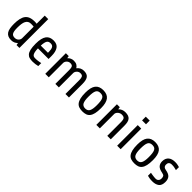

<svg xmlns="http://www.w3.org/2000/svg" viewBox="289 -1995 3297 3297"><g transform="rotate(45 1937.5 -346.5)"><path d="M354 0 347 -42Q324 -19 295 -6Q266 7 228 7Q180 7 149 -8Q118 -23 99 -52Q80 -81 72.5 -125.5Q65 -170 65 -228Q65 -376 116.5 -441.5Q168 -507 283 -507Q300 -507 314 -506Q328 -505 339 -503V-700H424V0ZM244 -65Q267 -65 285 -73Q303 -81 315 -94Q327 -107 333 -122Q339 -137 339 -150V-431Q328 -433 312 -434Q296 -435 273 -435Q237 -435 214 -420.5Q191 -406 177 -378.5Q163 -351 157.5 -310.5Q152 -270 152 -218Q152 -173 157.5 -143.5Q163 -114 174 -96.5Q185 -79 202.5 -72Q220 -65 244 -65Z M654 -220Q655 -171 661.5 -140.5Q668 -110 679 -93Q690 -76 705 -70.5Q720 -65 739 -65Q781 -65 815.5 -70.5Q850 -76 873 -81V-9Q849 -2 812.5 2.5Q776 7 749 7Q706 7 672.5 -2Q639 -11 616 -38Q593 -65 581 -115.5Q569 -166 569 -250Q569 -319 580.5 -368Q592 -417 615 -448Q638 -479 672 -493Q706 -507 751 -507Q837 -507 874.5 -450.5Q912 -394 912 -295V-220ZM749 -436Q725 -436 708 -429Q691 -422 680 -405Q669 -388 663 -359.5Q657 -331 655 -288H829V-315Q829 -372 811.5 -404Q794 -436 749 -436Z M1052 0V-500H1122L1129 -456Q1175 -507 1242 -507Q1289 -507 1317 -489.5Q1345 -472 1361 -444Q1409 -507 1487 -507Q1564 -507 1595.5 -464.5Q1627 -422 1627 -330V0H1542V-340Q1542 -388 1528.5 -411.5Q1515 -435 1472 -435Q1452 -435 1435.5 -427Q1419 -419 1407 -406Q1395 -393 1388.5 -378.5Q1382 -364 1382 -350V0H1297V-340Q1297 -388 1283.5 -411.5Q1270 -435 1227 -435Q1207 -435 1190.5 -427Q1174 -419 1162 -406Q1150 -393 1143.5 -378.5Q1137 -364 1137 -350V0Z M2147 -260Q2147 -181 2135 -129.5Q2123 -78 2099 -47.5Q2075 -17 2039.5 -5Q2004 7 1957 7Q1911 7 1875.5 -5Q1840 -17 1816 -47.5Q1792 -78 1779.5 -129.5Q1767 -181 1767 -260Q1767 -388 1813 -447.5Q1859 -507 1957 -507Q2055 -507 2101 -447.5Q2147 -388 2147 -260ZM2060 -245Q2060 -298 2055 -335Q2050 -372 2038.5 -394.5Q2027 -417 2007 -427Q1987 -437 1957 -437Q1927 -437 1907 -427Q1887 -417 1875.5 -394.5Q1864 -372 1859 -335Q1854 -298 1854 -245Q1854 -147 1877 -105Q1900 -63 1957 -63Q2014 -63 2037 -105Q2060 -147 2060 -245Z M2292 0V-500H2362L2369 -455Q2418 -507 2492 -507Q2535 -507 2564 -496.5Q2593 -486 2610.5 -464.5Q2628 -443 2635.5 -409.5Q2643 -376 2643 -330V0H2558V-340Q2558 -387 2542.5 -411Q2527 -435 2477 -435Q2456 -435 2437.5 -427Q2419 -419 2405.5 -406Q2392 -393 2384.5 -378.5Q2377 -364 2377 -350V0Z M2793 -610V-700H2888V-610ZM2798 0V-500H2883V0Z M3408 -260Q3408 -181 3396 -129.5Q3384 -78 3360 -47.5Q3336 -17 3300.5 -5Q3265 7 3218 7Q3172 7 3136.5 -5Q3101 -17 3077 -47.5Q3053 -78 3040.5 -129.5Q3028 -181 3028 -260Q3028 -388 3074 -447.5Q3120 -507 3218 -507Q3316 -507 3362 -447.5Q3408 -388 3408 -260ZM3321 -245Q3321 -298 3316 -335Q3311 -372 3299.5 -394.5Q3288 -417 3268 -427Q3248 -437 3218 -437Q3188 -437 3168 -427Q3148 -417 3136.5 -394.5Q3125 -372 3120 -335Q3115 -298 3115 -245Q3115 -147 3138 -105Q3161 -63 3218 -63Q3275 -63 3298 -105Q3321 -147 3321 -245Z M3825 -145Q3825 -62 3779.5 -27.5Q3734 7 3657 7Q3614 7 3584 1.5Q3554 -4 3537 -9V-82Q3546 -80 3560.5 -77.5Q3575 -75 3592 -72.5Q3609 -70 3627.5 -68Q3646 -66 3664 -66Q3684 -66 3697.5 -72.5Q3711 -79 3719.5 -89.5Q3728 -100 3732 -113.5Q3736 -127 3736 -140Q3736 -176 3723.5 -193Q3711 -210 3673 -217Q3596 -231 3564.5 -265.5Q3533 -300 3533 -356Q3533 -397 3546 -425.5Q3559 -454 3581.5 -472Q3604 -490 3634.5 -498.5Q3665 -507 3701 -507Q3740 -507 3766.5 -500.5Q3793 -494 3808 -490V-417Q3782 -423 3758 -429Q3734 -435 3693 -435Q3670 -435 3655.5 -428.5Q3641 -422 3633 -411.5Q3625 -401 3622.5 -388Q3620 -375 3620 -361Q3620 -306 3684 -296Q3762 -283 3793.5 -247Q3825 -211 3825 -145Z"/></g></svg>

Font: Share
Style: Regular
Weight: 400
Designer: Ralph du Carrois
Version: Version 1.002